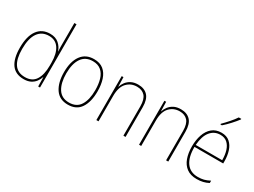

<svg xmlns="http://www.w3.org/2000/svg" viewBox="-51 -1376 2645 1998"><g transform="rotate(30 1272.0 -377.5)"><path d="M251 10Q151 10 102.5 -58Q54 -126 54 -255Q54 -392 106.5 -465Q159 -538 257 -538Q323 -538 363 -502.5Q403 -467 417 -420H419Q417 -448 417 -474Q417 -500 417 -526V-760H443V0H421L419 -110H417Q407 -79 386.5 -51.5Q366 -24 332.5 -7Q299 10 251 10ZM251 -15Q338 -15 377.5 -77Q417 -139 417 -248V-284Q417 -392 376.5 -452.5Q336 -513 258 -513Q172 -513 126.5 -448Q81 -383 81 -255Q81 -137 122.5 -76Q164 -15 251 -15Z M982 -264Q982 -139 933 -64.5Q884 10 781 10Q680 10 629.5 -64.5Q579 -139 579 -265Q579 -393 632 -465.5Q685 -538 784 -538Q855 -538 898.5 -502.5Q942 -467 962 -405Q982 -343 982 -264ZM606 -265Q606 -150 649 -82.5Q692 -15 781 -15Q871 -15 913 -81.5Q955 -148 955 -264Q955 -336 938.5 -392Q922 -448 884 -480.5Q846 -513 784 -513Q696 -513 651 -447.5Q606 -382 606 -265Z M1315 -538Q1389 -538 1430 -494Q1471 -450 1471 -357V0H1445V-352Q1445 -437 1410.5 -475Q1376 -513 1315 -513Q1242 -513 1194 -462Q1146 -411 1146 -305V0H1120V-528H1141L1144 -416H1146Q1155 -446 1176 -474Q1197 -502 1231 -520Q1265 -538 1315 -538Z M1828 -538Q1902 -538 1943 -494Q1984 -450 1984 -357V0H1958V-352Q1958 -437 1923.5 -475Q1889 -513 1828 -513Q1755 -513 1707 -462Q1659 -411 1659 -305V0H1633V-528H1654L1657 -416H1659Q1668 -446 1689 -474Q1710 -502 1744 -520Q1778 -538 1828 -538Z M2316 -538Q2378 -538 2416 -504.5Q2454 -471 2471.5 -416Q2489 -361 2489 -295V-269H2144Q2143 -146 2190.5 -80.5Q2238 -15 2329 -15Q2369 -15 2400 -23Q2431 -31 2470 -51V-23Q2438 -6 2404.5 2Q2371 10 2329 10Q2255 10 2208.5 -24.5Q2162 -59 2140 -120Q2118 -181 2118 -261Q2118 -338 2139.5 -401Q2161 -464 2205 -501Q2249 -538 2316 -538ZM2316 -513Q2244 -513 2198.5 -457.5Q2153 -402 2145 -293H2463Q2463 -356 2447.5 -406Q2432 -456 2399.5 -484.5Q2367 -513 2316 -513ZM2420 -758Q2394 -723 2354.5 -680Q2315 -637 2279 -606H2261V-614Q2295 -648 2331 -689Q2367 -730 2390 -765H2420Z"/></g></svg>

Font: Noto Sans Myanmar UI SemiCondensed Thin
Style: Regular
Weight: 100
Width: 4
Designer: Monotype Design Team
Foundry: Monotype Imaging Inc.
Version: Version 2.103; ttfautohint (v1.8.4.7-5d5b)